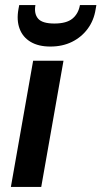

<svg xmlns="http://www.w3.org/2000/svg" viewBox="-20 -739 401 759"><path d="M23 0 111 -499H231L143 0ZM179 -555Q132 -555 101 -573.5Q70 -592 57.5 -625.5Q45 -659 53 -703L56 -719H120Q114 -685 130.5 -665.5Q147 -646 195 -646Q243 -646 266.5 -665.5Q290 -685 296 -719H361L358 -702Q351 -658 326.5 -625Q302 -592 264.5 -573.5Q227 -555 179 -555Z"/></svg>

Font: DM Sans 20pt SemiBold
Style: Italic
Weight: 600
Italic angle: -10°
Version: Version 4.004;gftools[0.9.30]